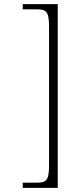

<svg xmlns="http://www.w3.org/2000/svg" viewBox="-20 -780 399 928"><path d="M90 128H259V-760H90V-735H155C204 -735 217 -725 217 -651V19C217 93 204 103 155 103H90Z"/></svg>

Font: Noto Serif Devanagari ExtraLight
Style: Regular
Weight: 200
Designer: Universal Thirst, Indian Type Foundry and the Monotype Design Team
Foundry: Monotype Imaging Inc.
Version: Version 2.004